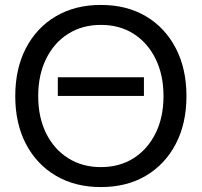

<svg xmlns="http://www.w3.org/2000/svg" viewBox="-20 -742 818 779"><path d="M214.6 -352.7V-428.5H564V-352.7ZM389.2 17Q284.9 17 206.8 -29Q128.6 -75 85.2 -158Q41.9 -241 41.9 -352Q41.9 -463.2 85.2 -546.6Q128.6 -630 206.8 -676Q284.9 -722 389.2 -722Q494.3 -722 572 -676Q649.7 -630 693.1 -546.6Q736.5 -463.2 736.5 -352Q736.5 -241 693.1 -158Q649.7 -75 572 -29Q494.3 17 389.2 17ZM389.2 -64Q465.5 -64 522.5 -100.4Q579.5 -136.9 611.4 -201.6Q643.4 -266.4 643.4 -352Q643.4 -437.8 611.4 -502.9Q579.5 -568.1 522.5 -604.6Q465.5 -641 389.2 -641Q313.7 -641 256.3 -604.6Q198.8 -568.1 166.9 -502.9Q135 -437.8 135 -352Q135 -266.4 166.9 -201.6Q198.8 -136.9 256.3 -100.4Q313.7 -64 389.2 -64Z"/></svg>

Font: TikTok Sans Light
Style: Regular
Weight: 300
Version: Version 4.000